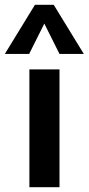

<svg xmlns="http://www.w3.org/2000/svg" viewBox="-57 -777 368 797"><path d="M65 0V-489H190V0ZM64 -553H-37L88 -757H166L291 -553H190L127 -679Z"/></svg>

Font: wassup Sans
Style: Bold
Weight: 700
Version: Version 2.001